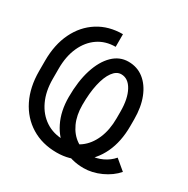

<svg xmlns="http://www.w3.org/2000/svg" viewBox="-149 -766 897 914"><g transform="rotate(30 300.0 -309.0)"><path d="M360 -532Q408.5 -532 444.2 -504Q480 -476 500 -425.5Q520 -375 520 -307.5V-270.5Q520 -185 489.8 -121Q459.5 -57 405.2 -21.5Q351 14 278.5 14Q199 14 139 -22.8Q79 -59.5 46 -125.8Q13 -192 13 -280.5V-337.5Q13 -426 45.2 -492.2Q77.5 -558.5 135.5 -595.2Q193.5 -632 271 -632V-562.5Q216 -562.5 175 -534.5Q134 -506.5 111 -455.8Q88 -405 88 -337.5V-280.5Q88 -213 111.8 -162.2Q135.5 -111.5 178.5 -83.2Q221.5 -55 278.5 -55Q328.5 -55 365.8 -82Q403 -109 424 -157.5Q445 -206 445 -270.5V-307.5Q445 -377.5 421.8 -420.2Q398.5 -463 360 -463Q334 -463 314 -435.5Q294 -408 283 -359Q272 -310 272 -244Q272 -187.5 291.5 -145Q311 -102.5 345.8 -78.8Q380.5 -55 426.5 -55Q457.5 -55 489.8 -70.2Q522 -85.5 543 -110.5L598.5 -64Q568 -29 520.8 -7.5Q473.5 14 426.5 14Q358 14 306.2 -18.2Q254.5 -50.5 225.8 -108.8Q197 -167 197 -244Q197 -331 217.5 -395.5Q238 -460 274.8 -496Q311.5 -532 360 -532Z"/></g></svg>

Font: Victor Mono Thin
Style: Regular
Weight: 100
Monospace: yes
Designer: Rune Bjørnerås
Version: Version 1.561;gftools[0.9.30]